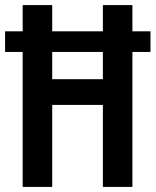

<svg xmlns="http://www.w3.org/2000/svg" viewBox="-23 -734 611 754"><path d="M66 0H182V-322H381V0H497V-530H568V-611H497V-714H381V-611H182V-714H66V-611H-3V-530H66ZM182 -423V-530H381V-423Z"/></svg>

Font: Noto Sans Hebrew ExtraCondensed SemiBold
Style: Regular
Weight: 600
Width: 2
Designer: Ben Nathan
Foundry: Google LLC
Version: Version 3.001